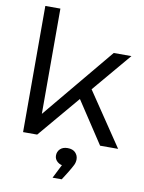

<svg xmlns="http://www.w3.org/2000/svg" viewBox="-106 -842 868 1154"><g transform="rotate(10 328.0 -265.5)"><path d="M167 -85 140 -95 529 -563H637L161 0H75V-770H167ZM360 -281 419 -350 655 0H545ZM297 239 352 130 356 157Q329 157 311.5 141.5Q294 126 294 104Q294 80 310.5 64Q327 48 356 48Q387 48 403.5 65Q420 82 420 106Q420 124 412 140.5Q404 157 384 190L353 239Z"/></g></svg>

Font: Unbounded Light
Style: Regular
Weight: 300
Designer: Luke Prowse, Jean-Baptiste Morizot, Fátima Lázaro, Florian Runge
Foundry: NaN
Version: Version 1.700